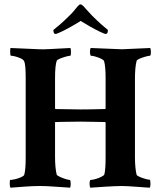

<svg xmlns="http://www.w3.org/2000/svg" viewBox="-20 -870 750 894"><path d="M29.3 3.9Q25.4 0 25.4 -12.7Q25.4 -32.2 27.3 -32.2Q35.2 -32.2 50.3 -35.6Q65.4 -39.1 78.1 -44.9Q90.8 -50.8 92.8 -55.7Q99.6 -80.1 99.6 -134.8V-507.8Q99.6 -569.3 92.8 -584Q89.8 -591.8 77.6 -597.7Q65.4 -603.5 52.2 -606.9Q39.1 -610.4 31.2 -610.4Q27.3 -610.4 27.3 -629.9Q27.3 -644.5 29.3 -646.5L165 -640.6Q177.7 -639.6 213.4 -641.6Q249 -643.6 307.6 -646.5Q310.5 -642.6 310.5 -626Q310.5 -610.4 306.6 -610.4Q300.8 -610.4 286.6 -606.4Q272.5 -602.5 259.3 -597.2Q246.1 -591.8 244.1 -586.9Q236.3 -565.4 236.3 -503.9V-365.2L238.3 -362.3L355.5 -360.4Q369.1 -360.4 397.5 -360.8Q425.8 -361.3 469.7 -362.3Q471.7 -364.3 471.7 -366.2V-507.8Q471.7 -560.5 464.8 -585Q462.9 -590.8 450.7 -596.7Q438.5 -602.5 424.8 -606.4Q411.1 -610.4 403.3 -610.4Q401.4 -610.4 399.9 -618.2Q398.4 -626 399.4 -635.3Q400.4 -644.5 402.3 -646.5L547.9 -640.6Q562.5 -640.6 679.7 -646.5Q682.6 -637.7 682.6 -628.9Q682.6 -610.4 677.7 -610.4Q671.9 -610.4 657.7 -606.4Q643.6 -602.5 630.9 -597.2Q618.2 -591.8 616.2 -586.9Q612.3 -572.3 610.4 -551.8Q608.4 -531.2 608.4 -503.9V-138.7Q608.4 -112.3 610.4 -91.8Q612.3 -71.3 616.2 -55.7Q618.2 -51.8 630.4 -46.4Q642.6 -41 656.7 -37.1Q670.9 -33.2 676.8 -33.2Q680.7 -33.2 680.7 -12.7Q680.7 -4.9 677.7 3.9Q673.8 3.9 659.2 2.9Q644.5 2 620.1 0Q595.7 -2 577.1 -2.9Q558.6 -3.9 545.9 -3.9Q533.2 -3.9 511.2 -2.9Q489.3 -2 466.3 -0.5Q443.4 1 424.8 2.4Q406.2 3.9 400.4 3.9Q398.4 1 397.5 -7.8Q396.5 -16.6 397.9 -24.4Q399.4 -32.2 401.4 -32.2Q409.2 -32.2 423.8 -36.1Q438.5 -40 451.2 -46.4Q463.9 -52.7 465.8 -57.6Q471.7 -80.1 471.7 -134.8V-297.9L469.7 -301.8L355.5 -303.7Q234.4 -302.7 234.4 -300.8L236.3 -298.8V-138.7Q236.3 -113.3 238.3 -92.8Q240.2 -72.3 244.1 -56.6Q246.1 -52.7 258.3 -46.9Q270.5 -41 284.7 -36.6Q298.8 -32.2 304.7 -32.2Q308.6 -32.2 309.1 -17.6Q309.6 -2.9 306.6 3.9Q258.8 1 226.1 -1.5Q193.4 -3.9 167 -3.9Q134.8 -3.9 102.1 -1.5Q69.3 1 29.3 3.9ZM238.3 -711.9Q228.5 -711.9 228.5 -730.5Q242.2 -741.2 260.3 -756.8Q278.3 -772.5 299.8 -793.9Q310.5 -803.7 320.8 -815.4Q331.1 -827.1 341.8 -840.8Q349.6 -849.6 354.5 -849.6Q360.4 -849.6 369.1 -840.8L383.8 -824.2Q390.6 -817.4 396.5 -810.5Q402.3 -803.7 408.2 -797.9Q431.6 -774.4 450.2 -757.8Q468.8 -741.2 482.4 -730.5Q482.4 -711.9 472.7 -711.9Q466.8 -711.9 445.3 -722.2Q423.8 -732.4 398.4 -747.1Q373 -761.7 355.5 -772.5Q338.9 -761.7 313 -747.1Q287.1 -732.4 265.6 -722.2Q244.1 -711.9 238.3 -711.9Z"/></svg>

Font: Crimson Text Bold
Style: Bold
Weight: 700
Designer: Sebastian Kosch
Foundry: Sebastian Kosch
Version: Version 1.10 July 1, 2025